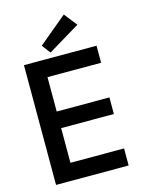

<svg xmlns="http://www.w3.org/2000/svg" viewBox="-128 -944 783 1022"><g transform="rotate(-15 264.0 -433.0)"><path d="M51 -660H451V-566H155.5V-376.5H446V-285H155.5V-94H451V0H51ZM205 -688 169.5 -735.5 325.5 -865.5 381.5 -794.5Z"/></g></svg>

Font: League Spartan Thin Medium
Style: Regular
Weight: 500
Version: Version 2.002